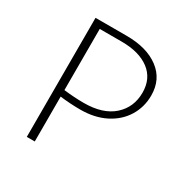

<svg xmlns="http://www.w3.org/2000/svg" viewBox="-152 -788 894 919"><g transform="rotate(30 294.5 -329.0)"><path d="M534 -469Q534 -405 502 -353Q470 -301 411 -271Q352 -241 273 -241Q218 -241 161 -248V0H117V-658H289Q401 -658 467.5 -608Q534 -558 534 -469ZM491 -460Q491 -538 435 -580Q379 -622 283 -622H161V-284Q220 -277 271 -277Q377 -277 434 -328Q491 -379 491 -460Z"/></g></svg>

Font: Ysabeau Infant Light
Style: Regular
Weight: 300
Designer: Christian Thalmann (Catharsis Fonts)
Version: Version 0.003